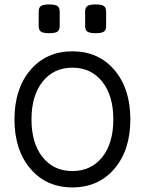

<svg xmlns="http://www.w3.org/2000/svg" viewBox="-20 -817 640 848"><path d="M43.9 -289.6Q43.9 -154.3 114.3 -71.8Q184.6 10.7 299.8 10.7Q415 10.7 485.4 -71.8Q555.7 -154.3 555.7 -289.6Q555.7 -425.3 485.4 -507.8Q415 -590.3 299.8 -590.3Q184.6 -590.3 114.3 -507.8Q43.9 -425.3 43.9 -289.6ZM431.4 -456.5Q480.5 -395 480.5 -289.6Q480.5 -184.1 431.4 -122.8Q382.3 -61.5 299.8 -61.5Q217.3 -61.5 168.2 -122.8Q119.1 -184.1 119.1 -289.6Q119.1 -395 168.2 -456.5Q217.3 -518.1 299.8 -518.1Q382.3 -518.1 431.4 -456.5ZM243.7 -765.6Q243.7 -783.2 233.9 -790.3Q224.1 -797.4 197.3 -797.4Q170.4 -797.4 160.6 -790.3Q150.9 -783.2 150.9 -765.6V-702.1Q150.9 -684.6 160.6 -677.5Q170.4 -670.4 197.3 -670.4Q224.1 -670.4 233.9 -677.5Q243.7 -684.6 243.7 -702.1ZM448.7 -765.6Q448.7 -783.2 439 -790.3Q429.2 -797.4 402.3 -797.4Q375.5 -797.4 365.7 -790.3Q356 -783.2 356 -765.6V-702.1Q356 -684.6 365.7 -677.5Q375.5 -670.4 402.3 -670.4Q429.2 -670.4 439 -677.5Q448.7 -684.6 448.7 -702.1Z"/></svg>

Font: Courier Prime Code
Style: Regular
Weight: 400
Designer: Alan Dague-Greene
Foundry: Quote-Unquote Apps
Version: Version 3.18